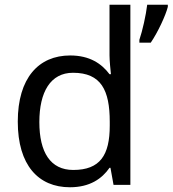

<svg xmlns="http://www.w3.org/2000/svg" viewBox="-20 -780 728 810"><path d="M275 10C359 10 410 -26 442 -72H446L459 0H530V-760H442V-546C442 -526 446 -484 448 -467H442C409 -511 359 -546 276 -546C143 -546 55 -451 55 -267C55 -83 142 10 275 10ZM688 -751V-760H601C596 -717 581 -650 568 -612V-600H616C646 -644 679 -715 688 -751ZM289 -63C193 -63 146 -137 146 -265C146 -392 193 -473 288 -473C407 -473 443 -399 443 -266V-250C443 -125 402 -63 289 -63Z"/></svg>

Font: Noto Sans Hebrew Droid
Style: Bold
Weight: 700
Designer: Monotype Design Team
Foundry: Monotype Imaging Inc.
Version: Version 1.100